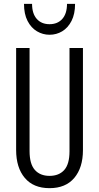

<svg xmlns="http://www.w3.org/2000/svg" viewBox="-20 -970 516 1000"><path d="M238 10Q154 10 109 -43.5Q64 -97 64 -189V-720H134V-183Q134 -116 161.5 -85Q189 -54 238 -54Q287 -54 314.5 -84.5Q342 -115 342 -182V-720H412V-188Q412 -97 367 -43.5Q322 10 238 10ZM238 -789Q203 -789 172.5 -807Q142 -825 123.5 -861Q105 -897 105 -950H147Q147 -899 171.5 -871.5Q196 -844 238 -844Q280 -844 304.5 -871.5Q329 -899 329 -950H371Q371 -897 352.5 -861Q334 -825 304 -807Q274 -789 238 -789Z"/></svg>

Font: Instrument Sans Condensed
Style: Regular
Weight: 400
Width: 3
Designer: Rodrigo Fuenzalida
Foundry: fragTYPE
Version: Version 1.000;gftools[0.9.28]